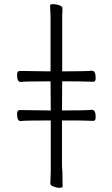

<svg xmlns="http://www.w3.org/2000/svg" viewBox="-20 -795 540 923"><path d="M284 -452Q388 -452 422 -455Q440 -455 440 -420Q440 -402 429 -402Q409 -402 391.5 -403Q374 -404 284 -404H279L278 -264H283Q388 -264 422 -267Q440 -267 440 -232Q440 -214 429 -214Q409 -214 391.5 -215Q374 -216 283 -216H278V4Q279 9 279 17Q279 25 280 33L281 105L267 108Q253 108 237.5 102Q222 96 222 88L224 29V-216H219Q96 -216 79 -213Q62 -213 62 -247Q62 -266 75 -266Q101 -266 219 -264H224L223 -404H218Q96 -404 79 -401Q62 -401 62 -435Q62 -454 75 -454Q101 -454 218 -452H223V-719Q221 -751 221 -771Q221 -775 236 -775Q251 -775 265.5 -769.5Q280 -764 280 -757V-741Q279 -731 279 -720V-452Z"/></svg>

Font: Moon Stars Kai T HW Light
Style: Regular
Weight: 300
Designer: GuiWonder
Version: Version 1.101